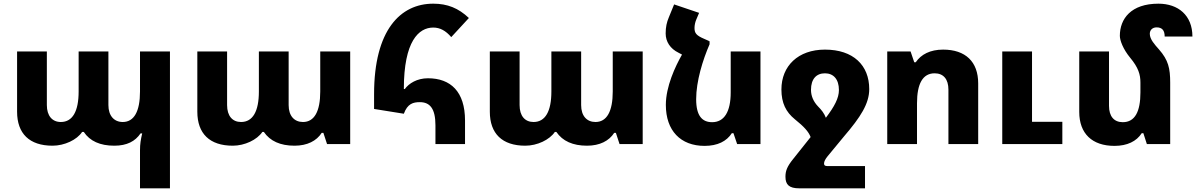

<svg xmlns="http://www.w3.org/2000/svg" viewBox="-20 -784 6510 1045"><path d="M742 241H905V-504H742V-286C742 -178 710 -120 648 -120C601 -120 570 -154 570 -212V-504H408V-286C408 -178 375 -120 311 -120C264 -120 235 -154 235 -212V-504H73V-176C73 -57 140 9 266 9C331 9 399 -23 427 -66H436C469 -16 525 9 602 9C671 9 716 -15 745 -58H754C746 -24 742 -1 742 34Z M1247 9C1312 9 1379 -23 1408 -66H1416C1450 -16 1506 9 1583 9C1652 9 1703 -17 1731 -61H1740L1760 0H1886V-504H1723V-286C1723 -178 1691 -120 1629 -120C1582 -120 1551 -153 1551 -212V-504H1389V-286C1389 -178 1356 -120 1292 -120C1245 -120 1216 -153 1216 -212V-504H1054V-176C1054 -57 1121 9 1247 9Z M2350 0H2511V-128C2511 -285 2433 -358 2309 -358C2250 -358 2205 -330 2183 -299L2178 -300C2178 -560 2259 -634 2338 -634C2375 -634 2406 -617 2436 -582L2532 -686C2475 -740 2415 -764 2338 -764C2159 -764 2016 -620 2016 -272V-191L2178 -165C2198 -220 2229 -228 2265 -228C2320 -228 2350 -193 2350 -102Z M2839 9C2904 9 2971 -23 3000 -66H3008C3042 -16 3098 9 3175 9C3244 9 3295 -17 3323 -61H3332L3352 0H3478V-504H3315V-286C3315 -178 3283 -120 3221 -120C3174 -120 3143 -153 3143 -212V-504H2981V-286C2981 -178 2948 -120 2884 -120C2837 -120 2808 -153 2808 -212V-504H2646V-176C2646 -57 2713 9 2839 9Z M3963 -59H3972L3992 0H4119V-504H3957V-281C3957 -176 3922 -119 3856 -119C3802 -119 3769 -153 3769 -244C3769 -342 3805 -458 3842 -543V-560L3827 -553L3841 -560L3814 -572C3769 -591 3760 -604 3760 -632C3760 -647 3764 -664 3769 -676L3785 -714L3649 -760L3620 -689C3609 -663 3603 -637 3603 -602C3603 -557 3628 -519 3673 -497L3692 -487C3655 -422 3604 -313 3604 -213C3604 -73 3684 10 3815 10C3885 10 3935 -15 3963 -59Z M4688 120H4484C4469 120 4465 115 4465 106C4465 95 4472 82 4484 67L4574 -42C4664 -147 4711 -220 4711 -299C4711 -429 4624 -514 4470 -514C4324 -514 4233 -425 4233 -297C4233 -223 4258 -174 4306 -135C4357 -94 4381 -67 4392 -38L4298 80C4263 123 4255 147 4255 178C4255 221 4275 241 4330 241H4688ZM4433 -204C4407 -231 4394 -262 4394 -295C4394 -354 4423 -385 4470 -385C4517 -385 4546 -352 4546 -294C4546 -250 4522 -205 4475 -143C4466 -167 4451 -186 4433 -204Z M4809 0H4971V-222C4971 -328 5002 -385 5067 -385C5115 -385 5142 -353 5142 -296V0H5304V-330C5304 -448 5235 -514 5113 -514C5043 -514 4993 -488 4964 -445H4956L4936 -504H4809ZM5435 0H5762V-121H5597V-504H5435Z M6349 -334C6349 -412 6339 -457 6288 -515C6265 -541 6238 -570 6238 -600C6238 -621 6253 -635 6275 -635C6305 -635 6319 -619 6319 -585H6470C6470 -701 6392 -764 6285 -764C6136 -764 6075 -682 6075 -589C6075 -564 6093 -516 6131 -470C6176 -416 6187 -378 6187 -335V-281C6187 -176 6157 -119 6091 -119C6043 -119 6016 -151 6016 -208V-504H5854V-175C5854 -57 5924 10 6046 10C6115 10 6166 -15 6194 -59H6203L6222 0H6349Z"/></svg>

Font: Noto Sans Armenian Extra
Style: Regular
Weight: 800
Designer: Monotype Design Team
Foundry: Monotype Imaging Inc.
Version: Version 1.901